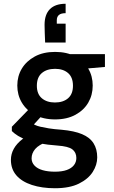

<svg xmlns="http://www.w3.org/2000/svg" viewBox="-20 -784 608 1021"><path d="M272 217Q203 217 149.5 199.5Q96 182 67 148.5Q38 115 38 66Q38 35 53.5 7Q69 -21 100.5 -45Q132 -69 181 -88L232 -31Q186 -14 167 8.5Q148 31 148 58Q148 80 163.5 96.5Q179 113 207 121Q235 129 272 129Q310 129 335 120Q360 111 373 94.5Q386 78 386 56Q386 27 365 10.5Q344 -6 285 -10Q231 -14 192 -21.5Q153 -29 124.5 -39Q96 -49 76 -61.5Q56 -74 43 -87V-110L147 -217L221 -189L118 -76L147 -129Q157 -124 167.5 -119Q178 -114 195 -110Q212 -106 239 -101.5Q266 -97 308 -94Q375 -88 416.5 -70.5Q458 -53 477.5 -22Q497 9 497 53Q497 93 473 130.5Q449 168 399.5 192.5Q350 217 272 217ZM273 -149Q210 -149 165 -173.5Q120 -198 96 -238.5Q72 -279 72 -329Q72 -379 96 -419Q120 -459 165 -483.5Q210 -508 273 -508Q336 -508 381 -483.5Q426 -459 449.5 -419Q473 -379 473 -329Q473 -279 449.5 -238.5Q426 -198 381 -173.5Q336 -149 273 -149ZM272 -239Q316 -239 342 -261.5Q368 -284 368 -328Q368 -373 342 -395.5Q316 -418 273 -418Q229 -418 202.5 -395.5Q176 -373 176 -328Q176 -284 202.5 -261.5Q229 -239 272 -239ZM353 -412 331 -496H538V-428ZM329 -764V-714Q305 -714 293.5 -704.5Q282 -695 282 -676V-658H329V-558H220Q219 -586 218 -608Q217 -630 217 -652Q217 -707 245.5 -735.5Q274 -764 329 -764Z"/></svg>

Font: DM Sans 36pt SemiBold
Style: Regular
Weight: 600
Designer: Colophon Foundry, Jonny Pinhorn
Foundry: Colophon Foundry
Version: Version 4.004;gftools[0.9.30]